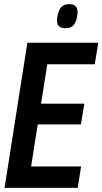

<svg xmlns="http://www.w3.org/2000/svg" viewBox="-20 -906 494 926"><path d="M2 0 112 -700H454L437 -596H208L178 -406H387L370 -306H162L130 -103H371L355 0ZM296 -770Q277 -770 266 -778Q255 -786 255 -807Q255 -835 268 -860.5Q281 -886 314 -886Q333 -886 343.5 -877.5Q354 -869 354 -847Q354 -819 341.5 -794.5Q329 -770 296 -770Z"/></svg>

Font: Georama SemiCondensed SemiBold
Style: Italic
Weight: 600
Width: 4
Italic angle: -9°
Designer: Jean-Baptiste Levee
Foundry: Production Type
Version: Version 1.000